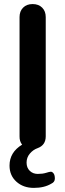

<svg xmlns="http://www.w3.org/2000/svg" viewBox="-20 -730 321 945"><path d="M26.9 85Q26.9 19.5 88.9 -18.1Q75.7 -34.2 76.2 -59.1V-646Q76.2 -674.8 93.8 -692.4Q111.3 -710 140.6 -710Q169.9 -710 187.5 -692.4Q205.1 -674.8 205.1 -646V-59.1Q205.1 -15.6 165.5 -1Q143.1 6.8 127 25.9Q110.8 44.9 110.8 70.3Q110.8 95.7 126.5 110.8Q142.1 126 166 126Q189.9 126 207 120.6Q223.6 115.2 230.5 115.2Q237.3 115.2 243.7 123.5Q250 131.8 250 148.9Q250 166 232.9 173.8Q198.2 194.8 146.5 194.8Q94.7 194.8 60.8 164.3Q26.9 133.8 26.9 85Z"/></svg>

Font: Nunito-Bold
Style: Bold
Weight: 700
Designer: Vernon Adams
Foundry: newtypography
Version: Version 3.000